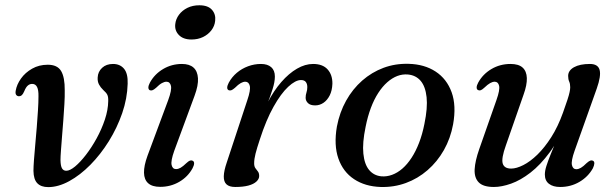

<svg xmlns="http://www.w3.org/2000/svg" viewBox="-20 -716 2395 746"><path d="M110 -52Q110.5 -19 125 -4Q139.5 11 167.5 11Q206.5 11 249 -12.2Q291.5 -35.5 331 -75.5Q370.5 -115.5 402.8 -167.2Q435 -219 454.8 -276.2Q474.5 -333.5 476 -390.5Q477.5 -430 462 -448.8Q446.5 -467.5 419 -467.5Q393 -467.5 376.8 -452.5Q360.5 -437.5 359.5 -415Q358.5 -399.5 364.5 -388Q370.5 -376.5 381 -366.5Q393.5 -355.5 397.2 -347.2Q401 -339 400.5 -323.5Q400 -289 387.5 -251.5Q375 -214 355.5 -178.5Q336 -143 314 -114.5Q292 -86 271.8 -69.2Q251.5 -52.5 237.5 -52.5Q226.5 -52.5 221 -61.8Q215.5 -71 215 -94Q215 -106.5 216.8 -130.8Q218.5 -155 221 -185.5Q223.5 -216 226 -248.5Q228.5 -281 230.2 -311.5Q232 -342 231.5 -365Q232 -415.5 217.5 -440Q203 -464.5 165.5 -464.5Q131.5 -464.5 104.8 -449.2Q78 -434 61.5 -410.8Q45 -387.5 41 -363.5Q39 -352.5 43 -347.2Q47 -342 54 -342Q60 -342 64.8 -346.2Q69.5 -350.5 74.5 -362Q80.5 -377 88 -383.5Q95.5 -390 105 -390Q118 -390 124 -378Q130 -366 129.5 -342Q129.5 -318.5 127.5 -287Q125.5 -255.5 122.8 -221.2Q120 -187 117 -154.2Q114 -121.5 112 -94.8Q110 -68 110 -52Z M657 -130Q643 -90.5 646.8 -74.8Q650.5 -59 664 -59Q672.5 -59 681.8 -64.2Q691 -69.5 704.5 -82.5Q712.5 -90 718 -92Q723.5 -94 728.5 -91.5Q734.5 -88.5 734.2 -81Q734 -73.5 728 -62Q710 -29 676.5 -9.5Q643 10 602.5 10Q571.5 10 555.8 -4Q540 -18 539.5 -45Q539 -72 553 -110.5L633.5 -327Q648 -366.5 644.2 -382.5Q640.5 -398.5 626.5 -398.5Q619 -398.5 609.2 -393.2Q599.5 -388 586 -374.5Q578 -367.5 572.5 -365.5Q567 -363.5 562 -365.5Q556.5 -368.5 556.5 -376Q556.5 -383.5 562.5 -395Q580.5 -428 613.8 -447.8Q647 -467.5 687 -467.5Q716 -467.5 731.8 -453.5Q747.5 -439.5 749.2 -412Q751 -384.5 736 -344ZM724 -562.5Q692 -562.5 675 -580Q658 -597.5 661 -622.5Q663 -642 675.5 -658.8Q688 -675.5 708.2 -685.5Q728.5 -695.5 754.5 -695.5Q788 -695.5 803.5 -678Q819 -660.5 816 -635Q814 -615 801.5 -598.5Q789 -582 769 -572.2Q749 -562.5 724 -562.5Z M868.5 -365.5Q862.5 -368.5 862.8 -376Q863 -383.5 869 -395Q881 -417 900.2 -433.2Q919.5 -449.5 943.8 -458.5Q968 -467.5 994 -467.5Q1019.5 -467.5 1033.8 -455Q1048 -442.5 1048 -418.5Q1048 -397.5 1039.2 -370Q1030.5 -342.5 1018.8 -312.5Q1007 -282.5 997.5 -255.2Q988 -228 986.5 -208L978.5 -209Q994.5 -268 1019 -315.8Q1043.5 -363.5 1073 -397.2Q1102.5 -431 1134 -449.2Q1165.5 -467.5 1196.5 -467.5Q1234 -467.5 1253 -446.2Q1272 -425 1271.5 -390.5Q1270.5 -364 1261 -345.2Q1251.5 -326.5 1236.8 -316.5Q1222 -306.5 1204.5 -306.5Q1185.5 -306.5 1176.5 -315.5Q1167.5 -324.5 1167.5 -336Q1167.5 -347 1170.8 -356.8Q1174 -366.5 1174 -377.5Q1174 -390 1168.2 -397.5Q1162.5 -405 1149.5 -405Q1128 -405 1099.8 -378.8Q1071.5 -352.5 1042.8 -301.2Q1014 -250 989.5 -174Q978 -139.5 972.8 -118.8Q967.5 -98 967.5 -81.5Q967.5 -69.5 972.2 -62.8Q977 -56 982 -49.8Q987 -43.5 987 -32Q987 -20.5 976.2 -10.5Q965.5 -0.5 945 5Q924.5 10.5 894 10.5Q871 10.5 860 0.2Q849 -10 849.5 -31.2Q850 -52.5 861 -84.5L941 -327Q954.5 -366.5 950.5 -382.5Q946.5 -398.5 933 -398.5Q925 -398.5 915.5 -393.2Q906 -388 892.5 -374.5Q884.5 -367.5 879 -365.5Q873.5 -363.5 868.5 -365.5Z M1567.5 -468Q1629 -466.5 1672.5 -438Q1716 -409.5 1734.8 -357.5Q1753.5 -305.5 1740.5 -233Q1730.5 -178.5 1704.8 -133Q1679 -87.5 1641.2 -54.8Q1603.5 -22 1557 -5Q1510.5 12 1459 10.5Q1398.5 8.5 1355.8 -19.8Q1313 -48 1294.8 -100Q1276.5 -152 1289 -224.5Q1299.5 -279.5 1324.8 -324.8Q1350 -370 1387.2 -402.8Q1424.5 -435.5 1470.2 -452.5Q1516 -469.5 1567.5 -468ZM1461 -31Q1482.5 -29 1503.5 -36.8Q1524.5 -44.5 1543.5 -61Q1562.5 -77.5 1579 -102.8Q1595.5 -128 1608.2 -161Q1621 -194 1629 -234.5Q1642 -297 1637.5 -338.5Q1633 -380 1614.5 -401.8Q1596 -423.5 1565.5 -426.5Q1544 -428.5 1523.8 -420.8Q1503.5 -413 1484.8 -396.5Q1466 -380 1449.8 -355Q1433.5 -330 1421 -296.8Q1408.5 -263.5 1400.5 -223Q1387.5 -160.5 1391.8 -119Q1396 -77.5 1414 -55.8Q1432 -34 1461 -31Z M2284 -91.5Q2289.5 -88.5 2289.2 -81Q2289 -73.5 2283.5 -62Q2265 -29 2231.2 -9.2Q2197.5 10.5 2156.5 10.5Q2129 10.5 2113 -1.8Q2097 -14 2097 -38Q2097 -52.5 2103 -71.2Q2109 -90 2119.5 -116.2Q2130 -142.5 2145.2 -179Q2160.5 -215.5 2179 -266L2181 -245Q2152 -173 2115.8 -124Q2079.5 -75 2041 -45.2Q2002.5 -15.5 1965.8 -2.5Q1929 10.5 1899 10.5Q1857.5 10.5 1840 -7.5Q1822.5 -25.5 1824.2 -58.2Q1826 -91 1842 -136.5L1909 -327.5Q1923 -367 1919.2 -382.8Q1915.5 -398.5 1902 -398.5Q1894 -398.5 1884.5 -393.2Q1875 -388 1861.5 -375Q1853.5 -367.5 1848 -365.5Q1842.5 -363.5 1837.5 -366Q1832 -368.5 1832 -376.2Q1832 -384 1838 -395Q1856 -428 1889.5 -447.8Q1923 -467.5 1963.5 -467.5Q1995 -467.5 2010.5 -453.5Q2026 -439.5 2027 -412.8Q2028 -386 2014 -347.5L1945.5 -151Q1927.5 -101 1933.2 -81Q1939 -61 1966 -61Q1986.5 -61 2013.2 -74.5Q2040 -88 2068 -115.2Q2096 -142.5 2122 -183.2Q2148 -224 2167.5 -278.5Q2178.5 -309.5 2184.8 -328.5Q2191 -347.5 2193.2 -358.5Q2195.5 -369.5 2195.5 -377Q2195.5 -390.5 2191.5 -399.2Q2187.5 -408 2187.5 -421Q2187.5 -442 2210.2 -454.8Q2233 -467.5 2272 -467.5Q2303.5 -467.5 2309.8 -444.2Q2316 -421 2298.5 -371.5L2212.5 -130Q2198.5 -90.5 2202.2 -74.5Q2206 -58.5 2219 -58.5Q2227.5 -58.5 2236.8 -63.8Q2246 -69 2259.5 -82.5Q2268 -90 2273.5 -92Q2279 -94 2284 -91.5Z"/></svg>

Font: Fraunces
Style: Italic
Weight: 400
Italic angle: -16°
Version: Version 1.000;[b76b70a41]